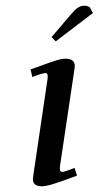

<svg xmlns="http://www.w3.org/2000/svg" viewBox="-20 -651 348 678"><path d="M87.9 -405.8Q151.9 -429.2 174.6 -436.5Q197.3 -443.8 210.9 -443.8Q244.1 -443.8 244.1 -418Q244.1 -413.6 242.2 -401.9L191.9 -64.9Q189 -43.9 199.2 -43.9Q208.5 -43.9 243.2 -58.1L252 -30.8Q191.4 -8.3 166.5 -0.7Q141.6 6.8 127.9 6.8Q96.2 6.8 96.2 -18.1Q96.2 -21.5 98.1 -35.2L147.9 -372.1Q150.9 -393.1 141.1 -393.1Q129.9 -393.1 94.2 -378.9ZM162.1 -520 228 -597.2Q243.7 -616.2 254.4 -623.5Q265.1 -630.9 278.8 -630.9Q284.2 -630.9 289.1 -629.2Q293.9 -627.4 295.9 -626L297.9 -624L308.1 -605L176.8 -504.9Z"/></svg>

Font: Dehuti Alt
Style: Bold-Italic
Weight: 700
Version: Version 1.2